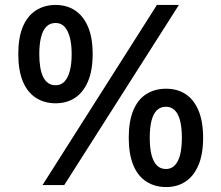

<svg xmlns="http://www.w3.org/2000/svg" viewBox="-20 -749 895 777"><path d="M152 0 615 -729H704L240 0ZM205 -331Q160 -331 125.5 -353Q91 -375 72.5 -419.5Q54 -464 54 -530Q54 -597 72.5 -641Q91 -685 125.5 -707Q160 -729 205 -729Q250 -729 283.5 -707Q317 -685 336 -641Q355 -597 355 -530Q355 -464 336 -419.5Q317 -375 283.5 -353Q250 -331 205 -331ZM205 -404Q227 -404 241 -419Q255 -434 262.5 -462Q270 -490 270 -530Q270 -570 262.5 -598Q255 -626 241 -641Q227 -656 205 -656Q182 -656 167.5 -641Q153 -626 146 -598Q139 -570 139 -530Q139 -500 143 -476.5Q147 -453 155 -437Q163 -421 175.5 -412.5Q188 -404 205 -404ZM652 8Q607 8 572.5 -14Q538 -36 519.5 -80.5Q501 -125 501 -192Q501 -258 519.5 -302.5Q538 -347 572.5 -368.5Q607 -390 652 -390Q697 -390 730.5 -368.5Q764 -347 783 -302.5Q802 -258 802 -191Q802 -125 783 -80.5Q764 -36 730.5 -14Q697 8 652 8ZM652 -65Q673 -65 687.5 -80Q702 -95 709 -123Q716 -151 716 -191Q716 -232 709 -260Q702 -288 687.5 -302.5Q673 -317 652 -317Q629 -317 614.5 -302.5Q600 -288 593 -260Q586 -232 586 -191Q586 -151 593 -123Q600 -95 614.5 -80Q629 -65 652 -65Z"/></svg>

Font: Mona Sans ExtraLight SemiBold
Style: Regular
Weight: 600
Version: Version 2.000